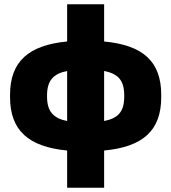

<svg xmlns="http://www.w3.org/2000/svg" viewBox="-20 -699 801 898"><path d="M27 -256V-244C27 -88 115 -12 294 5V179H467V5C648 -12 734 -88 734 -244V-256C734 -412 648 -488 467 -505V-679H294V-505C115 -488 27 -412 27 -256ZM200 -248V-252C200 -321 228 -354 294 -367V-133C228 -146 200 -179 200 -248ZM467 -133V-367C534 -354 561 -322 561 -252V-248C561 -178 534 -146 467 -133Z"/></svg>

Font: LT Wave Black
Style: Regular
Weight: 900
Designer: Daniel Lyons
Version: Version 2.5 (Glyphs App)